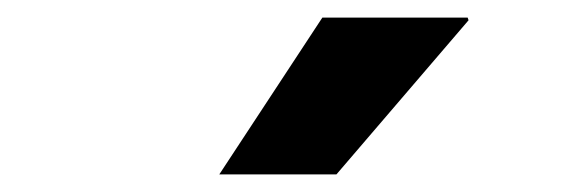

<svg xmlns="http://www.w3.org/2000/svg" viewBox="-20 -781 654 218"><path d="M229 -583 346 -761H511L512 -758L362 -583Z"/></svg>

Font: Chivo Medium Black
Style: Italic
Weight: 900
Italic angle: -8.05°
Version: Version 2.002